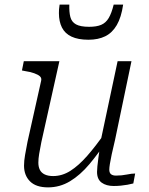

<svg xmlns="http://www.w3.org/2000/svg" viewBox="-20 -802 647 831"><path d="M159 -187Q153 -157 149.5 -136Q146 -115 146 -98Q146 -80 152.5 -67Q159 -54 173.5 -47Q188 -40 210 -40Q249 -40 284.5 -62.5Q320 -85 357 -127Q394 -169 435 -228L447 -200Q407 -139 367 -91.5Q327 -44 283 -17.5Q239 9 188 9Q136 9 110 -17Q84 -43 84 -85Q84 -106 88.5 -131.5Q93 -157 99 -188L158 -452Q161 -464 153 -471.5Q145 -479 128 -485Q111 -491 85 -495L75 -497L83 -537H237ZM478 -197Q469 -160 463.5 -134Q458 -108 455.5 -92Q453 -76 453 -68Q453 -54 460.5 -48Q468 -42 482 -42Q507 -42 528.5 -46.5Q550 -51 565 -51L557 -8Q546 -5 532 -2.5Q518 0 503 1.5Q488 3 472 3Q440 3 420 -11.5Q400 -26 400 -58Q400 -67 401.5 -82.5Q403 -98 406 -120Q409 -142 413 -169L411 -170L489 -537H549ZM363 -630Q405 -630 435.5 -645Q466 -660 485.5 -693.5Q505 -727 513 -782H472Q463 -745 450.5 -724Q438 -703 418 -694.5Q398 -686 366 -686Q328 -686 309 -696.5Q290 -707 284.5 -728.5Q279 -750 280 -782H238Q236 -771 235.5 -762Q235 -753 235 -745Q235 -709 248 -683Q261 -657 289.5 -643.5Q318 -630 363 -630Z"/></svg>

Font: Roboto Serif ExtraLight
Style: Italic
Weight: 250
Italic angle: -10°
Designer: Greg Gazdowicz
Foundry: Commercial Type
Version: Version 1.008